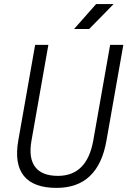

<svg xmlns="http://www.w3.org/2000/svg" viewBox="-20 -914 626 944"><path d="M258.3 9.8Q145 9.8 97.4 -49.1Q49.8 -107.9 69.8 -222.7L152.8 -693.4H217.8L134.8 -222.7Q119.6 -137.2 152.8 -93.3Q186 -49.3 265.1 -49.3Q407.2 -49.3 438.5 -222.7L521.5 -693.4H586.4L503.4 -222.7Q462.9 9.8 258.3 9.8ZM344.2 -771.5 452.6 -894H538.6L418.5 -771.5Z"/></svg>

Font: Cascadia Code Light
Style: Italic
Weight: 300
Italic angle: -10°
Monospace: yes
Designer: Aaron Bell
Foundry: Saja Typeworks
Version: Version 2404.023; ttfautohint (v1.8.4)